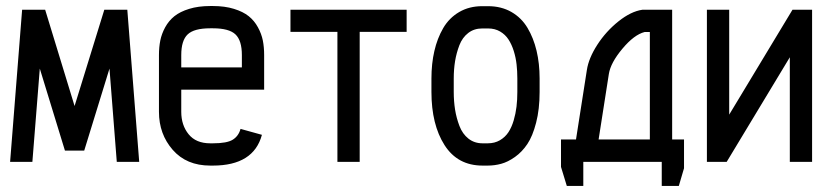

<svg xmlns="http://www.w3.org/2000/svg" viewBox="-20 -532 2741 631"><path d="M13.2 0 52.7 -500H128.4L225.1 -183.6L322.8 -500H398.4L437.5 0H363.8L339.8 -306.6L256.8 -37.1H193.4L110.8 -306.6L86.4 0Z M575.7 -237.3V-164.6Q575.7 -120.6 599.9 -90.8Q624 -61 670.9 -61H679.7Q726.1 -61 745.1 -73Q764.2 -85 770.5 -108.4L840.8 -88.9Q813.5 12.2 679.7 12.2H670.9Q592.8 12.2 547.6 -39.6Q502.4 -91.3 502.4 -164.6V-351.1Q502.4 -377 506.8 -398.9Q511.2 -420.9 522.9 -442.4Q534.7 -463.9 553.2 -478.8Q571.8 -493.7 601.8 -502.9Q631.8 -512.2 670.9 -512.2H679.7Q718.8 -512.2 748.8 -502.9Q778.8 -493.7 797.4 -478.8Q815.9 -463.9 827.6 -442.4Q839.4 -420.9 843.8 -398.9Q848.1 -377 848.1 -351.1V-237.3ZM774.9 -310.5V-351.1Q774.9 -398.9 753.9 -418.9Q732.9 -439 679.7 -439H670.9Q617.7 -439 596.7 -418.9Q575.7 -398.9 575.7 -351.1V-310.5Z M1316.4 -500V-427.2H1162.1V0H1088.9V-427.2H934.6V-500Z M1753.4 -274.4V-229.5Q1753.4 -172.9 1741.9 -128.7Q1730.5 -84.5 1713.1 -58.6Q1695.8 -32.7 1672.4 -16.1Q1648.9 0.5 1627.2 6.3Q1605.5 12.2 1583 12.2H1565.9Q1483.9 12.2 1440.9 -55.2Q1397.9 -122.6 1397.9 -230V-273.9Q1397.9 -322.8 1407.5 -364.3Q1417 -405.8 1436.5 -439.5Q1456.1 -473.1 1489 -492.4Q1522 -511.7 1564.9 -511.7H1584Q1627.4 -511.7 1660.6 -492.7Q1693.8 -473.6 1713.6 -440.4Q1733.4 -407.2 1743.4 -365.2Q1753.4 -323.2 1753.4 -274.4ZM1584 -438.5H1564.9Q1538.1 -438.5 1518.8 -423.6Q1499.5 -408.7 1489.7 -383.3Q1480 -357.9 1475.6 -331.1Q1471.2 -304.2 1471.2 -273.9V-230Q1471.2 -199.2 1475.6 -171.6Q1480 -144 1490 -117.9Q1500 -91.8 1519.5 -76.4Q1539.1 -61 1565.9 -61H1583Q1605.5 -61 1622.8 -71Q1640.1 -81.1 1650.9 -97.4Q1661.6 -113.8 1668.2 -136.2Q1674.8 -158.7 1677.5 -181.4Q1680.2 -204.1 1680.2 -229.5V-274.4Q1680.2 -298.3 1677.7 -320.3Q1675.3 -342.3 1668.5 -364.3Q1661.6 -386.2 1651.1 -402.3Q1640.6 -418.5 1623.5 -428.5Q1606.4 -438.5 1584 -438.5Z M1908.7 -301.8Q1914.6 -340.8 1943.1 -385Q1971.7 -429.2 2012.7 -461.9Q2053.7 -494.6 2091.3 -500H2189V-73.7H2228V21L2210.9 79.1H2154.8V0H1897V79.1H1842.8L1823.7 16.6V-73.7H1873ZM1947.3 -73.7H2115.7V-426.8H2098.6Q2064 -418 2025.4 -371.8Q1986.8 -325.7 1981 -289.1Z M2303.2 0V-500H2376.5V-155.3L2584.5 -500H2648.9V0H2575.7V-343.8L2368.2 0Z"/></svg>

Font: Anka/Coder Narrow
Style: Regular
Weight: 400
Width: 3
Monospace: yes
Version: Version 001.100